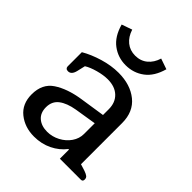

<svg xmlns="http://www.w3.org/2000/svg" viewBox="-200 -810 938 938"><g transform="rotate(45 268.5 -341.5)"><path d="M111 -677 165 -696Q177 -658 203 -637Q229 -616 265 -616Q302 -616 328 -637.5Q354 -659 365 -696L420 -677Q402 -612 360.5 -581Q319 -550 265 -550Q212 -550 170.5 -581Q129 -612 111 -677ZM41 -125Q41 -198 93 -232.5Q145 -267 228 -280L359 -300V-340Q359 -386 330.5 -413Q302 -440 252 -440Q223 -440 186.5 -430Q150 -420 128 -406L118 -363Q110 -330 87 -330Q78 -330 73.5 -334.5Q69 -339 69 -346V-444Q110 -468 163.5 -484Q217 -500 267 -500Q349 -500 401 -458Q453 -416 453 -338V-54L488 -43Q505 -37 512 -31Q519 -25 519 -14Q519 0 506 0H361V-63H357Q330 -28 288 -7.5Q246 13 195 13Q131 13 86 -23Q41 -59 41 -125ZM359 -169V-243L247 -225Q194 -216 164.5 -193.5Q135 -171 135 -130Q135 -91 159.5 -70Q184 -49 224 -49Q258 -49 289.5 -65.5Q321 -82 340 -109.5Q359 -137 359 -169Z"/></g></svg>

Font: Maitree Medium
Style: Regular
Weight: 500
Designer: CadsonDemak Team
Foundry: CadsonDemak
Version: Version 1.000